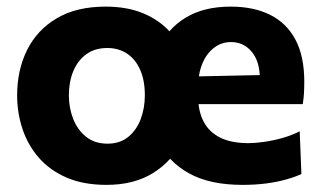

<svg xmlns="http://www.w3.org/2000/svg" viewBox="-20 -532 946 566"><path d="M294 13Q226.5 13 177 -8.2Q127.5 -29.5 95 -66.5Q62.5 -103.5 46.5 -151.2Q30.5 -199 30.5 -251Q30.5 -325.5 60 -384.8Q89.5 -444 147.5 -478.2Q205.5 -512.5 291.5 -512.5Q355 -512.5 402.8 -492.5Q450.5 -472.5 482.2 -436.8Q514 -401 530 -353.8Q546 -306.5 546 -251Q546 -175.5 516.5 -116Q487 -56.5 431 -21.8Q375 13 294 13ZM297 -108.5Q334 -108.5 358.5 -128.8Q383 -149 395 -181.5Q407 -214 407 -251Q407 -295 393.2 -326.2Q379.5 -357.5 354.5 -374Q329.5 -390.5 296.5 -390.5Q259.5 -390.5 234.2 -372Q209 -353.5 196 -322Q183 -290.5 183 -251Q183 -214 195.8 -181.5Q208.5 -149 233.8 -128.8Q259 -108.5 297 -108.5ZM695 13Q598.5 13 537.2 -21Q476 -55 447 -114.5Q418 -174 418 -251Q418 -328 445.2 -387Q472.5 -446 526.2 -479.2Q580 -512.5 660 -512.5Q728 -512.5 776.5 -488.2Q825 -464 851 -415Q877 -366 877 -291.5Q877 -271.5 876 -256Q875 -240.5 872.5 -225L744 -273.5Q745 -280 745.5 -287Q746 -294 746 -300Q746 -350.5 722.2 -379.2Q698.5 -408 661 -408Q633 -408 611 -391.2Q589 -374.5 576.5 -344.5Q564 -314.5 564 -273V-248.5Q564 -205 580 -174Q596 -143 628.8 -126.5Q661.5 -110 713 -110Q732.5 -110 758.8 -113.8Q785 -117.5 812.5 -125.2Q840 -133 863.5 -145L868.5 -19Q849 -10 823 -2.8Q797 4.5 764.8 8.8Q732.5 13 695 13ZM476 -225V-305L785.5 -311.5L872.5 -287V-225Z"/></svg>

Font: Commissioner Thin
Style: Bold
Weight: 700
Version: Version 1.001;gftools[0.9.23]